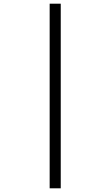

<svg xmlns="http://www.w3.org/2000/svg" viewBox="-20 -780 599 1040"><path d="M249 240V-760H309V240Z"/></svg>

Font: NotoSerifTamilSlanted
Style: Italic
Weight: 400
Italic angle: -12°
Designer: Indian Type Foundry, Tom Grace, and the Monotype Design Team
Foundry: Monotype Imaging Inc.
Version: Version 2.001